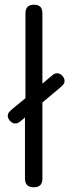

<svg xmlns="http://www.w3.org/2000/svg" viewBox="-20 -795 309 815"><path d="M86 -297V-37C86 -12 99 0 123 0C148 0 160 -12 160 -37V-360L228 -417C249 -435 254 -439 254 -453C254 -464 241 -484 223 -484C212 -484 207 -480 192 -467L160 -440V-738C160 -763 149 -775 124 -775C100 -775 88 -763 88 -738V-378L39 -338C19 -321 13 -316 13 -302C13 -292 26 -271 44 -271C55 -271 59 -273 80 -291Z"/></svg>

Font: Numismatica Pro
Style: Regular
Weight: 400
Designer: Chris Hopkins
Foundry: Edward C. D. Hopkins
Version: Version 2.19D